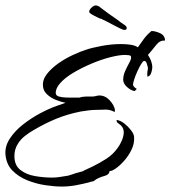

<svg xmlns="http://www.w3.org/2000/svg" viewBox="-21 -625 627 706"><path d="M206 61Q180 61 146 56Q112 51 79.5 38Q47 25 24.5 2Q2 -21 -1 -58Q-3 -88 15.5 -116Q34 -144 64 -167.5Q94 -191 127 -208.5Q160 -226 186 -235L220 -247Q204 -250 185 -257.5Q166 -265 152 -278Q138 -291 137 -309Q135 -332 152 -353.5Q169 -375 195 -393Q221 -411 248.5 -423.5Q276 -436 295 -442Q315 -449 352 -456Q389 -463 424 -463Q443 -463 459.5 -460.5Q476 -458 486 -451Q497 -467 508.5 -482.5Q520 -498 536 -511Q550 -511 567.5 -503Q585 -495 586 -476Q567 -477 554.5 -461Q542 -445 530 -431L523 -423Q530 -413 534.5 -401Q539 -389 539 -377Q539 -369 535 -357Q531 -345 521 -343Q520 -353 521 -362Q522 -366 522.5 -369Q523 -372 523 -376Q522 -380 519 -390.5Q516 -401 509 -401Q505 -401 498 -389.5Q491 -378 484 -362.5Q477 -347 472.5 -333Q468 -319 468 -313Q470 -305 482 -298L474 -290Q459 -293 445.5 -305.5Q432 -318 432 -332Q432 -348 439.5 -364.5Q447 -381 454.5 -394.5Q462 -408 461 -415Q461 -421 452.5 -422Q444 -423 439 -423Q417 -423 384 -414.5Q351 -406 315.5 -391Q280 -376 249.5 -358Q219 -340 201 -320Q183 -300 184 -282Q185 -273 196 -270Q207 -267 220.5 -266.5Q234 -266 239 -266H271Q282 -270 296 -270H312Q316 -270 320 -270Q324 -270 328 -271Q332 -272 336 -273Q340 -274 344 -274Q366 -274 382.5 -256Q399 -238 402 -220L401 -218V-213Q389 -219 381.5 -220.5Q374 -222 367 -222Q360 -222 352 -221.5Q344 -221 332 -221Q318 -221 304 -219Q290 -217 276 -215Q226 -205 185 -188Q144 -171 105 -148Q87 -138 70.5 -125Q54 -112 44 -95Q32 -76 32 -51Q32 -17 54 0Q76 17 108 22.5Q140 28 171 28Q186 28 200.5 25.5Q215 23 229 21Q233 20 240.5 17.5Q248 15 257 12Q266 10 273.5 7.5Q281 5 282 5H283Q291 0 299.5 -3.5Q308 -7 316 -11Q345 -25 370.5 -41.5Q396 -58 413 -83Q421 -94 427.5 -109.5Q434 -125 434 -139Q434 -158 416 -170Q414 -172 411 -174Q408 -176 408 -180V-184Q422 -182 436 -171Q450 -160 460.5 -146.5Q471 -133 472 -122Q474 -99 463.5 -76.5Q453 -54 437 -35.5Q421 -17 404 -5Q400 -2 394 1Q388 4 382 4Q381 17 364.5 21.5Q348 26 339 31Q332 34 327 38.5Q322 43 313 43H312V44Q286 51 259.5 56Q233 61 206 61ZM437 -515Q431 -515 419.5 -521Q408 -527 396 -533Q385 -539 371.5 -546Q358 -553 356 -553Q352 -557 346 -557L340 -560Q321 -569 314 -573.5Q307 -578 307 -582Q307 -589 315.5 -597Q324 -605 331 -605Q340 -605 350 -596Q360 -588 379.5 -574Q399 -560 414 -550Q420 -545 424.5 -541.5Q429 -538 433 -536Q445 -529 445 -522Q445 -515 437 -515Z"/></svg>

Font: Qwitcher Grypen
Style: Bold
Weight: 700
Designer: Robert E. Leuschke
Foundry: Robert E. Leuschke
Version: Version 1.100; ttfautohint (v1.8.3)